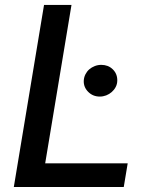

<svg xmlns="http://www.w3.org/2000/svg" viewBox="-20 -747 608 767"><path d="M155.9 -727.3H265.6L160.5 -94.5H490.1L474.4 0H35.2ZM314.6 -424.4Q315.3 -438.2 321.2 -449.9Q327.1 -461.6 336.6 -470Q346.2 -478.3 358.7 -483.1Q371.1 -487.9 384.6 -487.9Q398.1 -487.9 409.8 -483.5Q421.5 -479 431.1 -469.5Q449.2 -451.3 448.5 -424.4Q448.2 -410.9 442.1 -399.3Q436.1 -387.8 426.3 -379.3Q416.5 -370.7 404.1 -365.9Q391.7 -361.2 378.6 -361.2Q351.2 -361.2 332.4 -380Q313.6 -398.8 314.6 -424.4Z"/></svg>

Font: Inter P Medium
Style: Italic
Weight: 500
Italic angle: 9.39999°
Designer: Rasmus Andersson
Foundry: rsms
Version: Version 3.018;git-588b23468